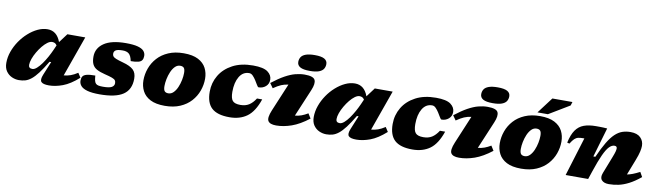

<svg xmlns="http://www.w3.org/2000/svg" viewBox="-40 -1328 6572 1924"><g transform="rotate(10 3246.0 -366.0)"><path d="M399 -80.5 456 -219H439Q394 -143.5 358.5 -97Q323 -50.5 292.2 -26.2Q261.5 -2 231.5 6.5Q201.5 15 167.5 15Q130 15 95 -1Q60 -17 37.2 -50Q14.5 -83 14.5 -134.5Q14.5 -192 35 -249.5Q55.5 -307 90.5 -358.5Q125.5 -410 170.8 -450.2Q216 -490.5 265.8 -513.8Q315.5 -537 364.5 -537Q459.5 -537 498.5 -430L567.5 -522H749.5L602.5 -109.5Q640 -113 672.2 -124.5Q704.5 -136 742.5 -161L772 -115.5Q687 -40 612.8 -12.5Q538.5 15 473.5 15Q413 15 394.8 -5.5Q376.5 -26 399 -80.5ZM243 -153.5Q243 -118.5 281.5 -118.5Q302 -118.5 326.2 -139.8Q350.5 -161 374.8 -195Q399 -229 420.8 -268.5Q442.5 -308 458.5 -344L480 -393Q469.5 -409 457.5 -414.2Q445.5 -419.5 431 -419.5Q409.5 -419.5 384.2 -401Q359 -382.5 334.2 -352.2Q309.5 -322 288.8 -286.2Q268 -250.5 255.5 -215.5Q243 -180.5 243 -153.5Z M915 -163Q917 -132.5 921.5 -113.2Q926 -94 936 -83.5Q946 -73 963.8 -69.5Q981.5 -66 1010 -66Q1073.5 -66 1098.5 -80.5Q1123.5 -95 1123.5 -121.5Q1123.5 -139.5 1115.5 -150.5Q1107.5 -161.5 1082.5 -171Q1057.5 -180.5 1006 -193Q955 -205.5 923.5 -222.8Q892 -240 877.8 -269.2Q863.5 -298.5 863.5 -346.5Q863.5 -433.5 939 -485Q1014.5 -536.5 1162 -536.5Q1238.5 -536.5 1282.5 -524.5Q1326.5 -512.5 1345 -491Q1363.5 -469.5 1363.5 -441.5Q1363.5 -415.5 1353.5 -399Q1343.5 -382.5 1316.5 -374.8Q1289.5 -367 1239 -367Q1228.5 -421.5 1204 -441Q1182 -458.5 1142.5 -458.5Q1091 -458.5 1072 -446.2Q1053 -434 1053 -410.5Q1053 -395.5 1060.2 -384.8Q1067.5 -374 1091.2 -364Q1115 -354 1164.5 -340.5Q1239 -320.5 1271.8 -289.5Q1304.5 -258.5 1304.5 -198.5Q1304.5 -88.5 1228.2 -36.8Q1152 15 989 15Q910 15 863.5 1.8Q817 -11.5 797.2 -34.8Q777.5 -58 777.5 -87.5Q777.5 -114.5 788.2 -131Q799 -147.5 828.8 -155.2Q858.5 -163 915 -163Z M1750.5 -537Q1842 -537 1897.8 -508Q1953.5 -479 1978.8 -430.2Q2004 -381.5 2004 -322Q2004 -259 1982.2 -199Q1960.5 -139 1917 -90.8Q1873.5 -42.5 1807.2 -13.8Q1741 15 1651.5 15Q1560 15 1504.2 -14Q1448.5 -43 1423.2 -92Q1398 -141 1398 -200Q1398 -263 1419.8 -323Q1441.5 -383 1485 -431.2Q1528.5 -479.5 1595 -508.2Q1661.5 -537 1750.5 -537ZM1665.5 -114.5Q1695 -114.5 1717.8 -137.5Q1740.5 -160.5 1755.8 -196.2Q1771 -232 1778.8 -271Q1786.5 -310 1786.5 -342Q1786.5 -379 1774.8 -393.2Q1763 -407.5 1736.5 -407.5Q1707 -407.5 1684.2 -384.5Q1661.5 -361.5 1646.2 -325.8Q1631 -290 1623.2 -251Q1615.5 -212 1615.5 -180Q1615.5 -143 1627.5 -128.8Q1639.5 -114.5 1665.5 -114.5Z M2430 -455Q2366.5 -455 2331 -395.8Q2295.5 -336.5 2295.5 -241Q2295.5 -176 2317.2 -150.8Q2339 -125.5 2397 -125.5Q2448 -125.5 2483.8 -147.8Q2519.5 -170 2550.5 -218H2603.5Q2559.5 -89 2487.5 -37Q2415.5 15 2310 15Q2186.5 15 2129.2 -37.5Q2072 -90 2072 -203Q2072 -294.5 2117.2 -370.2Q2162.5 -446 2248.2 -491.5Q2334 -537 2455.5 -537Q2561.5 -537 2605 -504.8Q2648.5 -472.5 2648.5 -425.5Q2648.5 -382.5 2618.2 -356.8Q2588 -331 2546.5 -331Q2538.5 -331 2526.8 -352Q2515 -373 2500 -396Q2485 -419.5 2467.8 -437.2Q2450.5 -455 2430 -455Z M2894 -651.5Q2894 -679 2907.5 -700.5Q2921 -722 2954.5 -734.5Q2988 -747 3047 -747Q3113.5 -747 3144.2 -729.5Q3175 -712 3175 -677.5Q3175 -650 3161.5 -628.5Q3148 -607 3114.8 -594.5Q3081.5 -582 3022 -582Q2955.5 -582 2924.8 -599.5Q2894 -617 2894 -651.5ZM2718 -126.5 2836.5 -409.5Q2798.5 -405.5 2764.8 -391Q2731 -376.5 2687.5 -346.5L2654 -394Q2725 -449.5 2781.8 -480.8Q2838.5 -512 2886.8 -524.5Q2935 -537 2980.5 -537Q3068.5 -537 3085.5 -502.2Q3102.5 -467.5 3072 -395.5L2954 -115Q2990 -118.5 3020.5 -129.8Q3051 -141 3084 -161L3114 -113Q3022.5 -42 2941.2 -13.5Q2860 15 2785.5 15Q2721 15 2702.8 -15.5Q2684.5 -46 2718 -126.5Z M3527 -80.5 3584 -219H3567Q3522 -143.5 3486.5 -97Q3451 -50.5 3420.2 -26.2Q3389.5 -2 3359.5 6.5Q3329.5 15 3295.5 15Q3258 15 3223 -1Q3188 -17 3165.2 -50Q3142.5 -83 3142.5 -134.5Q3142.5 -192 3163 -249.5Q3183.5 -307 3218.5 -358.5Q3253.5 -410 3298.8 -450.2Q3344 -490.5 3393.8 -513.8Q3443.5 -537 3492.5 -537Q3587.5 -537 3626.5 -430L3695.5 -522H3877.5L3730.5 -109.5Q3768 -113 3800.2 -124.5Q3832.5 -136 3870.5 -161L3900 -115.5Q3815 -40 3740.8 -12.5Q3666.5 15 3601.5 15Q3541 15 3522.8 -5.5Q3504.5 -26 3527 -80.5ZM3371 -153.5Q3371 -118.5 3409.5 -118.5Q3430 -118.5 3454.2 -139.8Q3478.5 -161 3502.8 -195Q3527 -229 3548.8 -268.5Q3570.5 -308 3586.5 -344L3608 -393Q3597.5 -409 3585.5 -414.2Q3573.5 -419.5 3559 -419.5Q3537.5 -419.5 3512.2 -401Q3487 -382.5 3462.2 -352.2Q3437.5 -322 3416.8 -286.2Q3396 -250.5 3383.5 -215.5Q3371 -180.5 3371 -153.5Z M4291.5 -455Q4228 -455 4192.5 -395.8Q4157 -336.5 4157 -241Q4157 -176 4178.8 -150.8Q4200.5 -125.5 4258.5 -125.5Q4309.5 -125.5 4345.2 -147.8Q4381 -170 4412 -218H4465Q4421 -89 4349 -37Q4277 15 4171.5 15Q4048 15 3990.8 -37.5Q3933.5 -90 3933.5 -203Q3933.5 -294.5 3978.8 -370.2Q4024 -446 4109.8 -491.5Q4195.5 -537 4317 -537Q4423 -537 4466.5 -504.8Q4510 -472.5 4510 -425.5Q4510 -382.5 4479.8 -356.8Q4449.5 -331 4408 -331Q4400 -331 4388.2 -352Q4376.5 -373 4361.5 -396Q4346.5 -419.5 4329.2 -437.2Q4312 -455 4291.5 -455Z M4755.5 -651.5Q4755.5 -679 4769 -700.5Q4782.5 -722 4816 -734.5Q4849.5 -747 4908.5 -747Q4975 -747 5005.8 -729.5Q5036.5 -712 5036.5 -677.5Q5036.5 -650 5023 -628.5Q5009.5 -607 4976.2 -594.5Q4943 -582 4883.5 -582Q4817 -582 4786.2 -599.5Q4755.5 -617 4755.5 -651.5ZM4579.5 -126.5 4698 -409.5Q4660 -405.5 4626.2 -391Q4592.5 -376.5 4549 -346.5L4515.5 -394Q4586.5 -449.5 4643.2 -480.8Q4700 -512 4748.2 -524.5Q4796.5 -537 4842 -537Q4930 -537 4947 -502.2Q4964 -467.5 4933.5 -395.5L4815.5 -115Q4851.5 -118.5 4882 -129.8Q4912.5 -141 4945.5 -161L4975.5 -113Q4884 -42 4802.8 -13.5Q4721.5 15 4647 15Q4582.5 15 4564.2 -15.5Q4546 -46 4579.5 -126.5Z M5376.5 -537Q5468 -537 5523.8 -508Q5579.5 -479 5604.8 -430.2Q5630 -381.5 5630 -322Q5630 -259 5608.2 -199Q5586.5 -139 5543 -90.8Q5499.5 -42.5 5433.2 -13.8Q5367 15 5277.5 15Q5186 15 5130.2 -14Q5074.5 -43 5049.2 -92Q5024 -141 5024 -200Q5024 -263 5045.8 -323Q5067.5 -383 5111 -431.2Q5154.5 -479.5 5221 -508.2Q5287.5 -537 5376.5 -537ZM5291.5 -114.5Q5321 -114.5 5343.8 -137.5Q5366.5 -160.5 5381.8 -196.2Q5397 -232 5404.8 -271Q5412.5 -310 5412.5 -342Q5412.5 -379 5400.8 -393.2Q5389 -407.5 5362.5 -407.5Q5333 -407.5 5310.2 -384.5Q5287.5 -361.5 5272.2 -325.8Q5257 -290 5249.2 -251Q5241.5 -212 5241.5 -180Q5241.5 -143 5253.5 -128.8Q5265.5 -114.5 5291.5 -114.5ZM5342.5 -569 5465.5 -732H5669.5L5658 -695L5448.5 -569Z M5712 -316.5 5688.5 -322.5Q5706.5 -406 5738.8 -452Q5771 -498 5821.5 -516.5Q5872 -535 5944 -535Q5967 -535 5983.5 -534.8Q6000 -534.5 6017.2 -534Q6034.5 -533.5 6058.5 -531.5L5970.5 -231.5H5991Q6032 -324.5 6068 -384.2Q6104 -444 6139.2 -477.2Q6174.5 -510.5 6212.8 -523.8Q6251 -537 6296 -537Q6364.5 -537 6398.2 -503.2Q6432 -469.5 6432 -419.5Q6432 -395.5 6424.2 -360.5Q6416.5 -325.5 6394.5 -269L6333.5 -112Q6359.5 -116.5 6389.8 -128Q6420 -139.5 6461 -160.5L6488 -112.5Q6426 -61.5 6372 -33.8Q6318 -6 6268.5 4.5Q6219 15 6170.5 15Q6120.5 15 6097.5 -10.8Q6074.5 -36.5 6093.5 -85L6160 -255.5Q6177.5 -300 6182.2 -319.2Q6187 -338.5 6187 -350.5Q6187 -374 6161.5 -374Q6134 -374 6107.8 -346.8Q6081.5 -319.5 6052.5 -256.8Q6023.5 -194 5987.5 -86.5L5958.5 0H5729.5L5850.5 -393.5H5843Q5810.5 -393.5 5789.5 -389Q5768.5 -384.5 5751.2 -368.2Q5734 -352 5712 -316.5Z"/></g></svg>

Font: Newsreader 6pt ExtraBold
Style: Italic
Weight: 800
Italic angle: -17°
Designer: Hugues Gentile
Foundry: Production Type
Version: Version 1.003; ttfautohint (v1.8.3)